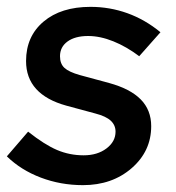

<svg xmlns="http://www.w3.org/2000/svg" viewBox="-23 -529 514 560"><path d="M-3 -73 59 -145Q107 -107 143.5 -91.5Q180 -76 221 -76Q261 -76 287.5 -96Q314 -116 314 -145Q314 -164 300 -177Q286 -190 255 -198L170 -221Q112 -237 82.5 -269.5Q53 -302 53 -351Q53 -423 104 -466Q155 -509 241 -509Q297 -509 348.5 -490.5Q400 -472 445 -435L383 -365Q346 -393 307.5 -408.5Q269 -424 234 -424Q196 -424 174 -408Q152 -392 152 -365Q152 -343 165 -331Q178 -319 210 -310L295 -287Q357 -270 387.5 -239Q418 -208 418 -161Q418 -88 361 -38.5Q304 11 219 11Q154 11 96 -11Q38 -33 -3 -73Z"/></svg>

Font: Red Hat Text Medium
Style: Italic
Weight: 500
Italic angle: -12°
Designer: Pentagram / MCKL
Foundry: Pentagram / MCKL
Version: Version 1.003; Red Hat Text Medium Italic